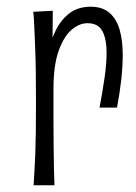

<svg xmlns="http://www.w3.org/2000/svg" viewBox="-20 -552 405 571"><path d="M276 -232Q285 -279 291 -321Q297 -363 297 -395Q297 -436 284.5 -459.5Q272 -483 240 -483Q216 -483 193 -463.5Q170 -444 154.5 -401Q139 -358 139 -286L105 -247Q106 -276 109 -314Q112 -352 121 -390.5Q130 -429 145.5 -461Q161 -493 186.5 -512.5Q212 -532 250 -532Q285 -532 306 -513.5Q327 -495 336 -463Q345 -431 345 -389Q345 -354 340.5 -314Q336 -274 328 -232ZM80 -1Q81 -22 82.5 -44.5Q84 -67 85 -95.5Q86 -124 86.5 -161Q87 -198 87 -247Q87 -295 86.5 -336Q86 -377 84.5 -411.5Q83 -446 82 -472.5Q81 -499 79 -517L137 -520Q137 -500 136.5 -467Q136 -434 136.5 -389Q137 -344 139 -286Q139 -238 139 -195Q139 -152 139.5 -115.5Q140 -79 140.5 -50Q141 -21 142 -1Z"/></svg>

Font: Truculenta Light
Style: Regular
Weight: 300
Version: Version 1.002